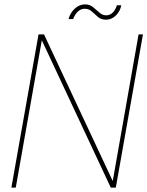

<svg xmlns="http://www.w3.org/2000/svg" viewBox="-20 -857 673 877"><path d="M32 0 156 -700H181L495 -30L613 -700H633L509 0H486L171 -673L52 0ZM293 -770Q301 -799 322 -818Q343 -837 368 -837Q390 -837 405 -824.5Q420 -812 434 -799.5Q448 -787 465 -787Q482 -787 494.5 -799Q507 -811 514 -833H534Q529 -806 509.5 -786.5Q490 -767 464 -767Q442 -767 427.5 -779.5Q413 -792 399.5 -804.5Q386 -817 367 -817Q350 -817 336.5 -805Q323 -793 314 -770Z"/></svg>

Font: DM Sans 9pt Thin
Style: Italic
Weight: 250
Italic angle: -10°
Version: Version 4.004;gftools[0.9.30]